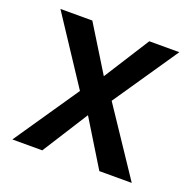

<svg xmlns="http://www.w3.org/2000/svg" viewBox="-98 -609 706 707"><g transform="rotate(20 255.0 -256.0)"><path d="M361.8 0 252 -179.2 138.2 0H21L193.8 -252.9L22.9 -512.2H147.9L257.8 -334L371.1 -512.2H488.8L315.9 -258.8L488.8 0Z"/></g></svg>

Font: Lorenzo Sans Medium
Style: Regular
Weight: 500
Foundry: Intel Corporation
Version: Version 1.00; ttfautohint (v1.5)